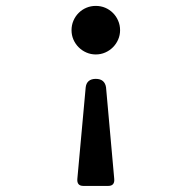

<svg xmlns="http://www.w3.org/2000/svg" viewBox="-20 -610 640 641"><path d="M356.9 -452.1Q345.7 -440.9 331.1 -434.6Q316.4 -428.2 299.8 -428.2Q283.2 -428.2 268.6 -434.6Q253.9 -440.9 242.7 -452.1Q231.4 -463.4 225.1 -478Q218.8 -492.7 218.8 -509.3Q218.8 -525.9 225.1 -540.8Q231.4 -555.7 242.7 -566.9Q253.9 -578.1 268.6 -584.2Q283.2 -590.3 299.8 -590.3Q316.4 -590.3 331.1 -584.2Q345.7 -578.1 356.9 -566.9Q368.2 -555.7 374.5 -540.8Q380.9 -525.9 380.9 -509.3Q380.9 -492.7 374.5 -478Q368.2 -463.4 356.9 -452.1ZM258.3 10.7Q235.8 10.7 238.3 -13.7L266.1 -318.4Q267.6 -332 276.1 -339.4Q284.7 -346.7 299.8 -346.7Q314.9 -346.7 323.5 -339.4Q332 -332 334 -318.4L361.3 -13.7Q363.8 10.7 341.3 10.7Z"/></svg>

Font: Courier Prime Medium
Style: Regular
Weight: 500
Designer: Alan Dague-Greene
Foundry: Quote-Unquote Apps
Version: Version 1.202